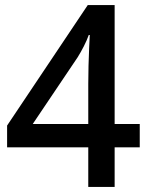

<svg xmlns="http://www.w3.org/2000/svg" viewBox="-20 -737 591 757"><path d="M328 -156H8V-242L326 -717H432V-248H531V-156H432V0H328ZM328 -248V-406Q328 -441 329 -478.5Q330 -516 331.5 -548.5Q333 -581 334 -599H330Q323 -579 310.5 -554.5Q298 -530 286 -511L109 -248Z"/></svg>

Font: Noto Sans Gurmukhi Medium
Style: Regular
Weight: 500
Designer: Jelle Bosma - Monotype Design Team
Foundry: Monotype Imaging Inc.
Version: Version 2.004; ttfautohint (v1.8.4.7-5d5b)